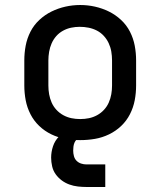

<svg xmlns="http://www.w3.org/2000/svg" viewBox="-20 -551 640 766"><path d="M300 8Q270 8 241 3Q212 -2 185 -15Q158 -28 136.5 -48.5Q115 -69 101.5 -95.5Q88 -122 82.5 -151Q77 -180 77 -210V-310Q77 -340 82.5 -369Q88 -398 101.5 -424.5Q115 -451 137 -471.5Q159 -492 185.5 -505Q212 -518 241 -524.5Q270 -531 300 -531Q330 -531 359 -524.5Q388 -518 414.5 -505Q441 -492 463 -471.5Q485 -451 498.5 -424.5Q512 -398 517.5 -369Q523 -340 523 -310V-210Q523 -180 517.5 -151Q512 -122 498.5 -95.5Q485 -69 463.5 -48.5Q442 -28 415 -15Q388 -2 359 3Q330 8 300 8ZM300 -76Q318 -76 335 -79.5Q352 -83 367.5 -91.5Q383 -100 395 -113Q407 -126 414 -142Q421 -158 424 -175Q427 -192 427 -210V-310Q427 -328 424 -345.5Q421 -363 413.5 -379Q406 -395 394 -408Q382 -421 366.5 -429Q351 -437 333.5 -440.5Q316 -444 298 -444Q281 -444 264 -440.5Q247 -437 231.5 -428.5Q216 -420 204.5 -407Q193 -394 186 -378Q179 -362 176 -344.5Q173 -327 173 -310V-210Q173 -192 176 -175Q179 -158 186 -142Q193 -126 205 -113Q217 -100 232.5 -91.5Q248 -83 265 -79.5Q282 -76 300 -76ZM325 195Q308 195 290.5 193Q273 191 256.5 185Q240 179 226 168.5Q212 158 202 144Q192 130 188 112.5Q184 95 184 78Q184 55 191.5 32.5Q199 10 215.5 -6.5Q232 -23 254.5 -29.5Q277 -36 300 -36V0Q292 0 286 5.5Q280 11 277 18.5Q274 26 273 34Q272 42 272 50Q272 61 275 72Q278 83 285.5 90.5Q293 98 303.5 101.5Q314 105 325 105H400V195Z"/></svg>

Font: Zed Mono Medium Extended
Style: Regular
Weight: 500
Width: 7
Monospace: yes
Designer: Belleve Invis
Foundry: Belleve Invis
Version: Version 1.0.0; ttfautohint (v1.8.4)